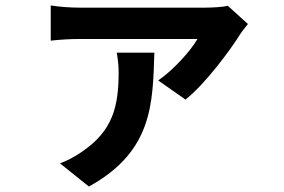

<svg xmlns="http://www.w3.org/2000/svg" viewBox="-20 -587 1040 704"><path d="M889 -499 815 -566C799 -561 756 -559 734 -559C692 -559 320 -559 270 -559C237 -559 197 -562 166 -567V-438C203 -442 237 -444 270 -444C320 -444 655 -444 704 -444C680 -402 617 -331 560 -292L660 -222C731 -277 824 -403 859 -459C865 -469 880 -488 889 -499ZM546 -394H408C412 -372 415 -347 415 -323C415 -197 394 -108 281 -31C251 -10 226 2 200 12L306 97C540 -32 540 -207 546 -394Z"/></svg>

Font: Source Han Sans KR
Style: Bold
Weight: 700
Designer: Ryoko NISHIZUKA 西塚涼子 (kana, bopomofo & ideographs); Paul D. Hunt (Latin, Greek & Cyrillic); Sandoll Communications 산돌커뮤니
Foundry: Adobe
Version: Version 2.004;hotconv 1.0.118;makeotfexe 2.5.65603